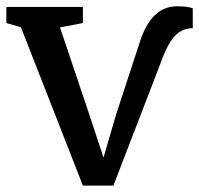

<svg xmlns="http://www.w3.org/2000/svg" viewBox="-21 -577 627 605"><path d="M-1 -504.4V-555.2H240.2V-504.4L168 -490.7L260.7 -215.3L305.2 -80.6L344.7 -215.8L418.5 -441.4Q454.6 -557.1 536.1 -557.1Q571.8 -557.1 586.4 -550.8V-488.3Q568.8 -488.3 551.8 -480.5Q533.7 -471.7 517.3 -447.5Q501 -423.3 484.4 -376.5L336.4 7.8H240.2L44.9 -491.2Z"/></svg>

Font: Merriweather
Style: Regular
Weight: 400
Designer: Eben Sorkin
Foundry: Eben Sorkin
Version: Version 1.584; ttfautohint (v1.6)